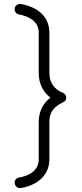

<svg xmlns="http://www.w3.org/2000/svg" viewBox="-20 -828 416 972"><path d="M176 -458C176 -400 202 -359 235 -334C200 -306 176 -265 176 -210V-22C176 43 115 64 80 70C62 73 54 83 54 97C54 109.8 64.9 124.4 81.4 124.4C82.9 124.4 84.4 124.2 86 124C148 114 230 74 230 -22V-211C230 -252 244 -283 298 -310C311 -316 315 -320 315 -334C315 -343 310 -354 297 -359C260 -373 230 -406 230 -457V-662C230 -757 152 -795 91 -807C88.1 -807.6 85.3 -807.8 82.6 -807.8C65.9 -807.8 54 -797.4 54 -781C54 -767 64 -756 80 -754C115 -747 176 -727 176 -662Z"/></svg>

Font: Comic Neue
Style: Normal
Weight: 400
Designer: Craig Rozynski
Foundry: Craig Rozynski
Version: Version 2.003